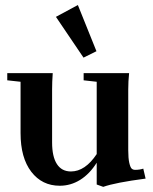

<svg xmlns="http://www.w3.org/2000/svg" viewBox="-20 -725 606 761"><path d="M311 -496.6 201.7 -658.2 288.6 -705.1 362.3 -522ZM216.8 11.2Q146.5 11.2 104 -44.2Q61.5 -99.6 61.5 -197.3V-400.9L8.8 -406.7V-435.1H189Q186.5 -400.9 186.5 -370.1V-160.6Q186.5 -104 205.6 -74.7Q224.6 -45.4 261.2 -45.4Q317.4 -45.4 363.3 -114.3V-400.9L311.5 -406.7V-435.1H491.7Q488.3 -403.3 488.3 -370.1V-129.4Q488.3 -97.7 492.4 -79.6Q496.6 -61.5 502 -56.6Q507.3 -51.8 515.6 -51.8Q533.7 -51.8 547.9 -56.6L557.1 -17.1Q437.5 -1.5 389.2 15.6L363.3 6.3V-80.1Q335.4 -35.6 297.9 -12.2Q260.3 11.2 216.8 11.2Z"/></svg>

Font: Elstob
Style: Bold
Weight: 700
Designer: Peter S. Baker
Version: Version 1.015